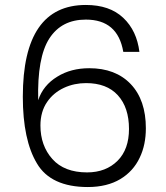

<svg xmlns="http://www.w3.org/2000/svg" viewBox="-20 -751 669 774"><path d="M477 -542C477 -542 542 -542 542 -542C542 -542 542 -542 542 -542C535 -598 514 -644 477 -679C440 -714 390 -731 326 -731C326 -731 326 -731 326 -731C157 -731 72 -608 72 -361C72 -361 72 -361 72 -361C72 -245 91 -155 129 -92C166 -29 235 3 334 3C334 3 334 3 334 3C386 3 430 -8 465 -29C500 -50 526 -79 543 -115C560 -150 568 -190 568 -234C568 -234 568 -234 568 -234C568 -309 548 -369 507 -412C466 -455 410 -476 340 -476C340 -476 340 -476 340 -476C291 -476 248 -465 211 -442C173 -419 147 -387 134 -347C134 -347 134 -347 134 -347C131 -462 146 -545 179 -596C212 -647 261 -672 326 -672C326 -672 326 -672 326 -672C412 -672 462 -629 477 -542ZM327 -416C327 -416 327 -416 327 -416C382 -416 425 -400 455 -367C485 -334 500 -289 500 -231C500 -231 500 -231 500 -231C500 -177 485 -134 454 -103C423 -72 382 -56 331 -56C331 -56 331 -56 331 -56C270 -56 223 -74 191 -110C159 -146 143 -191 143 -245C143 -245 143 -245 143 -245C143 -282 152 -314 170 -340C187 -365 210 -384 238 -397C266 -410 296 -416 327 -416Z"/></svg>

Font: wox.body
Style: Regular
Weight: 500
Designer: Ninad Kale (Devanagari), Jonny Pinhorn (Latin)
Foundry: Indian Type Foundry
Version: ""